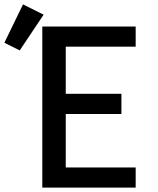

<svg xmlns="http://www.w3.org/2000/svg" viewBox="-102 -856 722 876"><path d="M91 0V-735H517V-643H198V-428H452V-336H198V-92H517V0ZM-12 -626 -82 -661 3 -836 97 -789Z"/></svg>

Font: Zed Mono Semibold Extended
Style: Regular
Weight: 600
Width: 7
Monospace: yes
Designer: Belleve Invis
Foundry: Belleve Invis
Version: Version 1.0.0; ttfautohint (v1.8.4)